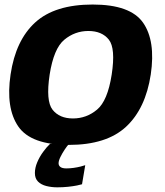

<svg xmlns="http://www.w3.org/2000/svg" viewBox="-20 -619 708 826"><path d="M276 4.4Q438.2 4.4 522.3 -73.7Q606.4 -151.9 628.6 -298.7Q650 -443.3 595.5 -521.4Q540.9 -599.5 378.7 -599.5Q215.9 -599.5 131.6 -522.6Q47.3 -445.7 25.5 -298.7Q4.1 -154.2 58.7 -74.9Q113.2 4.4 276 4.4ZM293.9 -109.4Q235.8 -109.4 206.1 -147Q176.5 -184.7 193.6 -298Q211.2 -410.4 256.6 -448Q302.1 -485.7 360.2 -485.7Q418.7 -485.7 448.3 -448.4Q477.8 -411 460.5 -298Q443 -185.3 397.5 -147.4Q352.1 -109.4 293.9 -109.4ZM226.7 186.9Q250.4 186.9 272.6 184.6Q294.8 182.2 311.3 178.9Q327.8 175.5 332.9 173.7L346.7 91.6Q340.8 93.9 327 97.4Q313.3 100.9 297 103.2Q280.6 105.5 265.5 105.5Q248.2 105.5 240.1 99.5Q232 93.5 232 83.5Q232 72.6 239.9 56.4Q247.8 40.2 258.4 24.3Q269.1 8.5 276.7 0H195.2Q180.7 13.6 165.5 34.5Q150.2 55.4 140.2 79.1Q130.1 102.9 130.1 125.3Q130.1 148.9 143.7 162.3Q157.3 175.7 179.5 181.3Q201.6 186.9 226.7 186.9Z"/></svg>

Font: Anybody Thin
Style: Italic
Weight: 100
Italic angle: -10°
Designer: Tyler Finck
Foundry: Etcetera Type Company
Version: Version 1.114;gftools[0.9.25]